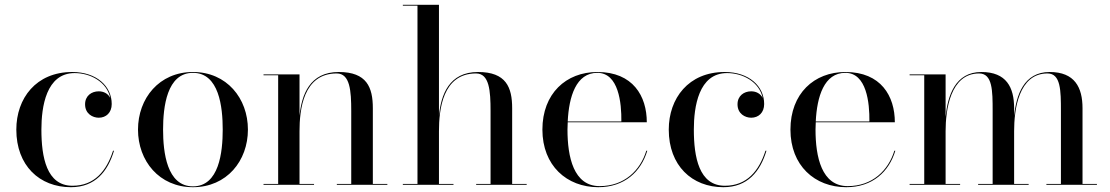

<svg xmlns="http://www.w3.org/2000/svg" viewBox="-20 -770 4623 800"><path d="M455 -142H451C424 -57.5 373 4 282 4C174 4 152.5 -115.5 152.5 -230C152.5 -324 172 -465.5 291 -465.5C356.5 -465.5 425.5 -429 439.5 -361.5C430.5 -380 412 -389.5 391.5 -389.5C361 -389.5 334.5 -370.5 334.5 -335.5C334.5 -295.5 366.5 -279.5 391.5 -279.5C422 -279.5 445.5 -300.5 445.5 -336.5C445.5 -410.5 383 -470 281 -470C130 -470 48 -360 48 -230C48 -80 144.5 10 275.5 10C376.5 10 429 -55.5 455 -142Z M555 -230C555 -100 643 10 784 10C925 10 1013 -100 1013 -230C1013 -360 925 -470 784 -470C643 -470 555 -360 555 -230ZM659.5 -230C659.5 -324 675 -466.5 784 -466.5C893 -466.5 908 -324 908 -230C908 -136 893 6.5 784 6.5C675 6.5 659.5 -136 659.5 -230Z M1078 -3.5V0H1288.5V-3.5H1228V-223C1228 -312 1243 -464 1383 -464C1438.5 -464 1443.5 -391.5 1443.5 -307.5V-3.5H1383.5V0H1594V-3.5H1533.5V-319C1533.5 -406 1508.5 -470 1391.5 -470C1270 -470 1237 -374.5 1228 -288V-460H1078V-456.5H1139V-3.5Z M1658.5 -3.5V0H1869.5V-3.5H1809V-223C1809 -312 1823.5 -464 1963.5 -464C2019 -464 2024 -391.5 2024 -307.5V-3.5H1964V0H2174.5V-3.5H2114V-319C2114 -406 2089 -470 1972 -470C1850.5 -470 1817.5 -374.5 1809 -288V-750H1658.5V-746.5H1719.5V-3.5Z M2677 -142H2673C2648 -60 2581.5 5.5 2478.5 5.5C2370 5.5 2344.5 -116 2344.5 -230C2344.5 -240 2345 -250 2345.5 -260.5H2675C2675 -369.5 2617.5 -470 2469 -470C2338.5 -470 2240 -380 2240 -230C2240 -80 2341.5 10 2472.5 10C2583 10 2651 -55.5 2677 -142ZM2469 -466.5C2557.5 -466.5 2570 -341 2569 -264H2345.5C2350.5 -367 2380 -466.5 2469 -466.5Z M3173.5 -142H3169.5C3142.5 -57.5 3091.5 4 3000.5 4C2892.5 4 2871 -115.5 2871 -230C2871 -324 2890.5 -465.5 3009.5 -465.5C3075 -465.5 3144 -429 3158 -361.5C3149 -380 3130.5 -389.5 3110 -389.5C3079.5 -389.5 3053 -370.5 3053 -335.5C3053 -295.5 3085 -279.5 3110 -279.5C3140.5 -279.5 3164 -300.5 3164 -336.5C3164 -410.5 3101.5 -470 2999.5 -470C2848.5 -470 2766.5 -360 2766.5 -230C2766.5 -80 2863 10 2994 10C3095 10 3147.5 -55.5 3173.5 -142Z M3710.5 -142H3706.5C3681.5 -60 3615 5.5 3512 5.5C3403.5 5.5 3378 -116 3378 -230C3378 -240 3378.5 -250 3379 -260.5H3708.5C3708.5 -369.5 3651 -470 3502.5 -470C3372 -470 3273.5 -380 3273.5 -230C3273.5 -80 3375 10 3506 10C3616.5 10 3684.5 -55.5 3710.5 -142ZM3502.5 -466.5C3591 -466.5 3603.5 -341 3602.5 -264H3379C3384 -367 3413.5 -466.5 3502.5 -466.5Z M3770 -3.5V0H3980.5V-3.5H3920V-223.5C3920 -311.5 3939.5 -464 4059.5 -464C4115.5 -464 4116 -392 4116 -308V-3.5H4055.5V0H4266V-3.5H4205.5V-223.5C4205.5 -311.5 4223.5 -464 4344.5 -464C4400 -464 4400.5 -392 4400.5 -308V-3.5H4340V0H4550.5V-3.5H4490.5V-319C4490.5 -406 4458 -470 4353.5 -470C4245.5 -470 4214 -373 4205.5 -286V-319C4205.5 -406 4173.5 -470 4069 -470C3960 -470 3928.5 -371 3920 -283.5V-460H3770V-456.5H3831V-3.5Z"/></svg>

Font: Bodoni* 48pt
Style: Regular
Weight: 400
Version: Version 2.3